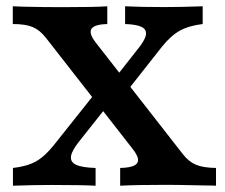

<svg xmlns="http://www.w3.org/2000/svg" viewBox="-20 -591 717 611"><path d="M401.4 -118.1 126 -470.8Q106.6 -495.5 83.8 -505Q61.1 -514.5 20.7 -514.5V-571Q38.6 -570.5 55.6 -569.7Q119.1 -568.2 177.3 -568.2Q284.7 -568.2 321.4 -571V-514.5Q293.1 -513.8 280 -506.9Q266.9 -500 268.6 -486.6Q270.4 -473.2 286.7 -452.9L562.1 -100.2Q580.8 -76.2 603.7 -66.7Q626.6 -57.2 667.4 -56.5V0Q654.2 -0.8 632.5 -0.8Q544.8 -2.8 510.8 -2.8Q412.6 -2.8 362.4 0V-56.5Q392.9 -57.2 406.8 -64.1Q420.8 -71 419.3 -84.1Q417.8 -97.3 401.4 -118.1ZM151.4 -129.3 285.3 -297.6 333 -268.5 234.4 -144.1Q209.3 -113.4 206.1 -94.6Q202.9 -75.7 221.9 -66.7Q241 -57.7 284.2 -56.5V0Q239.4 -2.4 142.9 -2.4Q90.4 -2.4 21.2 0V-56.5Q66.3 -61.6 94.3 -77.3Q122.4 -92.9 151.4 -129.3ZM326.4 -317.7 416.3 -432.1Q440.3 -460.9 444 -478.6Q447.7 -496.4 431.6 -504.8Q415.6 -513.3 378.1 -514.5V-571Q425.1 -568.5 503.3 -568.5Q555.9 -568.5 625 -571V-514.5Q580.7 -509.3 551.9 -493.2Q523.1 -477 494.8 -441.6L376.7 -291.6Z"/></svg>

Font: Playfair Micro SmCond SmLight
Style: Regular
Weight: 360
Width: 4
Designer: Claus Eggers Sørensen
Foundry: Claus Eggers Sørensen
Version: Version 2.100;Glyphs 3.2 (3219)